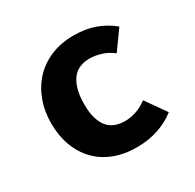

<svg xmlns="http://www.w3.org/2000/svg" viewBox="-129 -688 857 845"><g transform="rotate(-30 300.0 -266.0)"><path d="M351 -109Q378 -109 407 -118.5Q436 -128 464 -149L536 -47Q498 -17 448 0Q398 17 339 17Q274 17 223 -3Q172 -23 136.5 -60Q101 -97 82 -148.5Q63 -200 63 -262Q63 -324 82.5 -376.5Q102 -429 138 -467.5Q174 -506 225.5 -527.5Q277 -549 341 -549Q402 -549 450 -531.5Q498 -514 536 -482L467 -386Q440 -407 409.5 -416.5Q379 -426 351 -426Q324 -426 302 -417Q280 -408 264.5 -388.5Q249 -369 240 -338Q231 -307 231 -262Q231 -218 240.5 -188.5Q250 -159 266 -141.5Q282 -124 304 -116.5Q326 -109 351 -109Z"/></g></svg>

Font: Qzxlaeiskcpccdgjqmyffctclhy
Style: Regular
Weight: 700
Monospace: yes
Designer: Carrois Corporate & Edenspiekermann
Foundry: Carrois Corporate GbR & Edenspiekermann AG
Version: Version 2.001